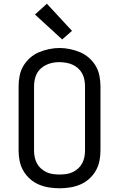

<svg xmlns="http://www.w3.org/2000/svg" viewBox="-20 -1004 640 1032"><path d="M300 8Q272 8 243.5 3.5Q215 -1 189 -12Q163 -23 141.5 -42Q120 -61 105.5 -86Q91 -111 85.5 -139Q80 -167 80 -195V-540Q80 -568 85.5 -596.5Q91 -625 105.5 -649.5Q120 -674 141.5 -693Q163 -712 189 -723Q215 -734 243.5 -740Q272 -746 300 -746Q328 -746 356.5 -740Q385 -734 411 -723Q437 -712 458.5 -693Q480 -674 494.5 -649.5Q509 -625 514.5 -596.5Q520 -568 520 -540V-195Q520 -167 514.5 -139Q509 -111 494.5 -86Q480 -61 458.5 -42Q437 -23 411 -12Q385 -1 356.5 3.5Q328 8 300 8ZM300 -66Q318 -66 336 -68.5Q354 -71 370 -78.5Q386 -86 399.5 -98Q413 -110 421.5 -126Q430 -142 433.5 -159.5Q437 -177 437 -195V-540Q437 -558 433.5 -576Q430 -594 421.5 -609.5Q413 -625 399 -637.5Q385 -650 368.5 -657Q352 -664 334 -667Q316 -670 298 -670Q280 -670 262.5 -666.5Q245 -663 229 -655.5Q213 -648 199.5 -636Q186 -624 178 -608.5Q170 -593 166.5 -575.5Q163 -558 163 -540V-195Q163 -177 166.5 -159.5Q170 -142 178.5 -126Q187 -110 200.5 -98Q214 -86 230 -78.5Q246 -71 264 -68.5Q282 -66 300 -66ZM314 -792 168 -926 232 -984 367 -838Z"/></svg>

Font: Iosevka Curly Extended
Style: Regular
Weight: 400
Width: 7
Monospace: yes
Designer: Belleve Invis
Foundry: Belleve Invis
Version: Version 11.1.0; ttfautohint (v1.8.3)